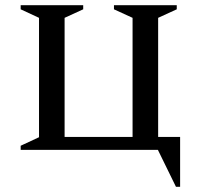

<svg xmlns="http://www.w3.org/2000/svg" viewBox="-20 -580 768 743"><path d="M591 0H60V-16L131 -49V-511L60 -544V-560H302V-544L230 -511V-50H493V-511L421 -544V-560H664V-544L592 -511V-50H677V143H661Z"/></svg>

Font: Spectral SC Medium
Style: Regular
Weight: 500
Designer: Jean-Baptiste Levee
Foundry: Production Type
Version: Version 2.001